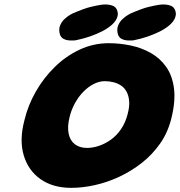

<svg xmlns="http://www.w3.org/2000/svg" viewBox="-20 -854 826 880"><path d="M307 7Q222 7 165.5 -33Q109 -73 88.5 -143Q68 -213 92 -303Q108 -371 144 -434Q180 -497 231 -547Q282 -597 345 -626.5Q408 -656 478 -656Q529 -656 579 -645.5Q629 -635 671.5 -611Q714 -587 742 -547Q770 -507 777.5 -448.5Q785 -390 765 -310Q749 -246 713.5 -195.5Q678 -145 629.5 -107Q581 -69 526 -43.5Q471 -18 414.5 -5.5Q358 7 307 7ZM379 -176Q405 -176 433.5 -185.5Q462 -195 488.5 -214Q515 -233 535 -262.5Q555 -292 565 -331Q574 -365 572 -390Q570 -415 560.5 -433Q551 -451 535.5 -461.5Q520 -472 500.5 -477Q481 -482 460 -482Q435 -482 409.5 -469Q384 -456 362 -433.5Q340 -411 323.5 -381Q307 -351 299 -318Q288 -274 294.5 -242Q301 -210 323 -193Q345 -176 379 -176ZM325 -669Q325 -669 316 -668.5Q307 -668 294.5 -669Q282 -670 271 -676Q260 -682 255 -695Q248 -718 255 -736Q262 -754 275.5 -766.5Q289 -779 300.5 -785.5Q312 -792 312 -792Q365 -815 394 -822Q423 -829 443 -832Q443 -832 452 -833Q461 -834 474 -833Q487 -832 498.5 -827Q510 -822 516 -809Q522 -794 519 -781Q516 -768 509 -758.5Q502 -749 496 -743.5Q490 -738 490 -738Q471 -722 447 -710Q423 -698 399 -689.5Q375 -681 355.5 -676Q336 -671 325 -669ZM591 -669Q591 -669 582 -668.5Q573 -668 560.5 -669Q548 -670 537 -676Q526 -682 521 -695Q514 -718 521 -736Q528 -754 541.5 -766.5Q555 -779 566.5 -785.5Q578 -792 578 -792Q631 -815 660 -822Q689 -829 709 -832Q709 -832 718 -833Q727 -834 740 -833Q753 -832 764.5 -827Q776 -822 782 -809Q788 -794 785 -781Q782 -768 775 -758.5Q768 -749 762 -743.5Q756 -738 756 -738Q737 -722 713 -710Q689 -698 665 -689.5Q641 -681 621.5 -676Q602 -671 591 -669Z"/></svg>

Font: Sour Gummy Black
Style: Italic
Weight: 900
Italic angle: -11.3°
Designer: Stefie Justprince
Foundry: Eifetstype
Version: Version 1.000